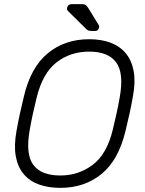

<svg xmlns="http://www.w3.org/2000/svg" viewBox="-20 -900 702 930"><path d="M272 10Q214 10 168.5 -6.5Q123 -23 94.5 -57Q66 -91 56.5 -143Q47 -195 60 -266Q68 -311 76.5 -350Q85 -389 96 -434Q129 -574 211.5 -642Q294 -710 412 -710Q471 -710 516 -693Q561 -676 589.5 -641.5Q618 -607 627.5 -555.5Q637 -504 624 -434Q616 -389 607.5 -350Q599 -311 588 -266Q554 -124 471.5 -57Q389 10 272 10ZM272 -50Q361 -50 429.5 -102Q498 -154 526 -271Q537 -316 544.5 -350Q552 -384 560 -429Q581 -546 542.5 -598Q504 -650 412 -650Q321 -650 254 -598Q187 -546 158 -429Q147 -384 139.5 -350Q132 -316 124 -271Q103 -154 141 -102Q179 -50 272 -50ZM426 -750Q416 -750 410 -751.5Q404 -753 397 -760L310 -846Q303 -853 305 -862Q309 -880 328 -880H374Q389 -880 394.5 -876Q400 -872 407 -862L458 -779Q462 -772 460 -766Q456 -750 441 -750Z"/></svg>

Font: Rubik Light Light
Style: Italic
Weight: 300
Italic angle: -12°
Version: Version 2.104